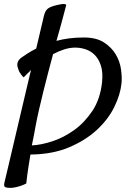

<svg xmlns="http://www.w3.org/2000/svg" viewBox="-60 -745 649 945"><path d="M538.1 -335Q532.2 -278.3 502 -217.3Q471.7 -156.2 416 -105Q360.4 -53.7 278.8 -19.5Q197.3 14.6 89.8 15.6Q85 43 81.1 69.3Q77.1 91.8 74.2 116.7Q71.3 141.6 69.3 158.2Q53.7 166 40 170.4Q26.4 174.8 15.6 176.8Q2.9 179.7 -7.8 179.7Q-31.2 179.7 -36.6 174.3Q-42 168.9 -38.1 153.3Q-35.2 139.6 -20.5 79.1Q-14.6 53.7 -5.4 15.1Q3.9 -23.4 16.6 -78.6Q29.3 -133.8 46.9 -207.5Q64.5 -281.2 86.9 -377L92.8 -400.4L80.1 -387.7Q75.2 -382.8 68.4 -376.5Q61.5 -370.1 56.6 -364.3Q49.8 -370.1 44.9 -377Q40 -383.8 37.1 -388.7Q33.2 -394.5 31.2 -401.4Q28.3 -408.2 26.4 -416Q24.4 -423.8 25.4 -431.6Q26.4 -439.5 31.7 -447.8Q37.1 -456.1 48.8 -463.9Q58.6 -470.7 75.7 -481.9Q92.8 -493.2 118.2 -505.9L156.2 -667Q159.2 -678.7 163.1 -687Q167 -695.3 173.8 -701.2Q180.7 -707 191.4 -711.4Q202.1 -715.8 218.8 -719.7Q246.1 -726.6 256.8 -725.1Q267.6 -723.6 265.6 -718.8Q262.7 -708 250 -659.7Q237.3 -611.3 217.8 -543.9Q247.1 -551.8 280.8 -556.2Q314.5 -560.5 352.5 -560.5Q414.1 -560.5 451.7 -536.1Q489.3 -511.7 509.8 -477.1Q530.3 -442.4 535.6 -403.3Q541 -364.3 538.1 -335ZM96.7 -29.3Q140.6 -31.2 196.8 -49.3Q252.9 -67.4 304.7 -104.5Q356.4 -141.6 395 -199.7Q433.6 -257.8 442.4 -340.8Q447.3 -389.6 436.5 -422.4Q425.8 -455.1 406.2 -474.6Q386.7 -494.1 361.3 -502.4Q335.9 -510.7 310.5 -510.7Q283.2 -510.7 254.9 -501.5Q226.6 -492.2 201.2 -478.5Q189.5 -434.6 177.2 -388.2Q165 -341.8 153.8 -296.4Q142.6 -251 132.8 -208.5Q123 -166 116.2 -129.9Q111.3 -101.6 106.4 -76.7Q101.6 -51.8 96.7 -29.3Z"/></svg>

Font: Satisfy
Style: Regular
Weight: 400
Designer: Font Diner, Inc
Foundry: Font Diner, Inc
Version: Version 1.001